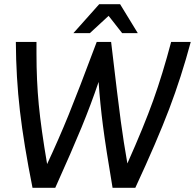

<svg xmlns="http://www.w3.org/2000/svg" viewBox="-20 -901 935 921"><path d="M895 -700Q850 -532 791.5 -378Q733 -224 629 0H520Q488 -189 474 -297Q460 -405 453 -508Q416 -399 371 -289.5Q326 -180 245 0H136Q94 -210 75.5 -369.5Q57 -529 56 -700H155V-644Q155 -514 166 -399Q177 -284 206 -114Q262 -234 309 -349.5Q356 -465 444 -700H513Q546 -419 559.5 -319Q573 -219 591 -117Q670 -294 715 -419.5Q760 -545 801 -700ZM456 -881H556L641 -742H566L501 -825L411 -742H332Z"/></svg>

Font: Krub Medium
Style: Italic
Weight: 500
Italic angle: -8°
Designer: Ekaluck Peanpanawate
Foundry: Cadson Demak Co.,Ltd.
Version: Version 1.000; ttfautohint (v1.6)